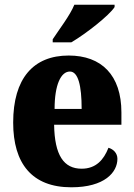

<svg xmlns="http://www.w3.org/2000/svg" viewBox="-20 -786 569 816"><path d="M204 -619V-606H283C346 -643 445 -721 467 -756V-766H296C278 -721 230 -659 204 -619ZM283 10C425 10 479 -54 479 -111C479 -135 462 -152 441 -158C421 -107 388 -69 327 -69C251 -69 212 -126 210 -256H496V-308C496 -467 411 -550 272 -550C122 -550 36 -453 36 -265C36 -91 116 10 283 10ZM327 -323H212C212 -426 239 -482 277 -482C312 -482 327 -423 327 -323Z"/></svg>

Font: Noto Serif Bengali Condensed Black
Style: Regular
Weight: 900
Width: 3
Designer: Juan Bruce, Universal Thirst, Indian Type Foundry and the Monotype Design Team.
Foundry: Monotype Imaging Inc.
Version: Version 2.003